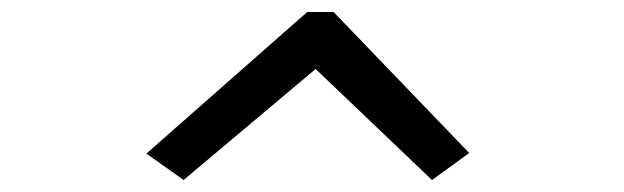

<svg xmlns="http://www.w3.org/2000/svg" viewBox="-20 -643 1040 320"><path d="M286 -343 224 -387 492 -623H536L762 -388L700 -343L506 -528Z"/></svg>

Font: Inconsolata UltraExpanded Thin
Style: Regular
Weight: 100
Width: 9
Monospace: yes
Designer: Raph Levien, Cyreal, Brenton Simpson
Foundry: Raph Levien, Cyreal, Google
Version: Version 3.100; ttfautohint (v1.8.4.7-5d5b)